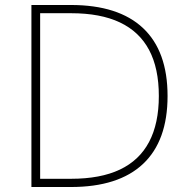

<svg xmlns="http://www.w3.org/2000/svg" viewBox="-20 -750 745 770"><path d="M106 0V-730H264Q455 -730 553.5 -637.5Q652 -545 652 -365Q652 -185 553.5 -92.5Q455 0 264 0ZM265 -33Q383 -33 461 -70Q539 -107 578 -181Q617 -255 617 -365Q617 -476 578 -549.5Q539 -623 461 -660Q383 -697 265 -697H141V-33Z"/></svg>

Font: M PLUS 1 ExtraLight
Style: Regular
Weight: 250
Version: Version 1.001